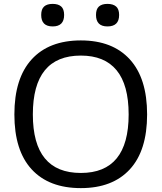

<svg xmlns="http://www.w3.org/2000/svg" viewBox="-20 -958 832 988"><path d="M251 -822Q192 -822 192 -881Q192 -911 207 -924.5Q222 -938 251 -938Q280 -938 295 -924.5Q310 -911 310 -881Q310 -822 251 -822ZM533 -822Q474 -822 474 -881Q474 -911 489 -924.5Q504 -938 533 -938Q562 -938 577.5 -924.5Q593 -911 593 -881Q593 -822 533 -822ZM396 10Q232 10 143 -86.5Q54 -183 54 -369Q54 -555 143 -652.5Q232 -750 396 -750Q559 -750 648 -652.5Q737 -555 737 -369Q737 -183 648 -86.5Q559 10 396 10ZM396 -68Q642 -68 642 -369Q642 -521 580 -596.5Q518 -672 396 -672Q149 -672 149 -369Q149 -68 396 -68Z"/></svg>

Font: Encode Sans Wide
Style: Regular
Weight: 400
Designer: Pablo Impallari, Andres Torresi
Foundry: Pablo Impallari, Andres Torresi
Version: Version 1.000; ttfautohint (v1.00) -l 8 -r 50 -G 200 -x 14 -